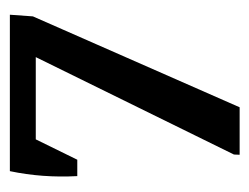

<svg xmlns="http://www.w3.org/2000/svg" viewBox="-79 -434 513 395"><g transform="rotate(-90 177.5 -236.5)"><path d="M56.6 0 57.1 -11.7 283.7 -472.7H344.7L341.3 -425.3L154.3 0ZM12.7 -334Q8.8 -405.8 22.9 -472.7L96.2 -435.5L46.4 -334ZM24.9 -419.4 22.9 -472.7H344.7L314.5 -419.4Z"/></g></svg>

Font: Markazi Text Medium
Style: Regular
Weight: 500
Designer: Borna Izadpanah (Arabic designer), Fiona Ross (Arabic design director) and Florian Runge (Latin designer)
Foundry: Borna Izadpanah and Florian Runge
Version: Version 1.001